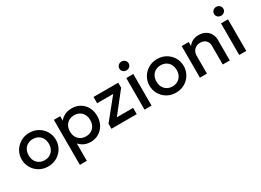

<svg xmlns="http://www.w3.org/2000/svg" viewBox="-27 -1558 3538 2604"><g transform="rotate(-30 1742.0 -256.0)"><path d="M302 15Q224.5 15 163.8 -20.8Q103 -56.5 68.5 -116.2Q34 -176 34 -247.5Q34 -300.5 53.8 -347.8Q73.5 -395 109.8 -431.5Q146 -468 195 -489Q244 -510 302.5 -510Q380 -510 440.8 -474.2Q501.5 -438.5 536 -378.8Q570.5 -319 570.5 -247.5Q570.5 -195 550.8 -147.5Q531 -100 495 -63.5Q459 -27 410 -6Q361 15 302 15ZM302 -82.5Q348 -82.5 383.8 -102.8Q419.5 -123 440 -160Q460.5 -197 460.5 -247.5Q460.5 -298 440 -335.2Q419.5 -372.5 383.8 -392.5Q348 -412.5 302 -412.5Q256 -412.5 220.2 -392.5Q184.5 -372.5 164.2 -335.2Q144 -298 144 -247.5Q144 -197 164.5 -160Q185 -123 220.8 -102.8Q256.5 -82.5 302 -82.5Z M681 210V-495H780V-425.5Q809.5 -463 855.5 -486.5Q901.5 -510 969 -510Q1041.5 -510 1097.8 -475.8Q1154 -441.5 1185.5 -382.2Q1217 -323 1217 -247.5Q1217 -193 1199 -145.2Q1181 -97.5 1147.8 -61.5Q1114.5 -25.5 1068.8 -5.2Q1023 15 967.5 15Q909.5 15 865.5 -6Q821.5 -27 790.5 -62.5V210ZM949 -82.5Q995 -82.5 1030.8 -102.8Q1066.5 -123 1086.8 -160Q1107 -197 1107 -247.5Q1107 -298 1086.5 -335.2Q1066 -372.5 1030.2 -392.5Q994.5 -412.5 949 -412.5Q903 -412.5 867.2 -392.5Q831.5 -372.5 811 -335.2Q790.5 -298 790.5 -247.5Q790.5 -197 811 -160Q831.5 -123 867.2 -102.8Q903 -82.5 949 -82.5Z M1296.5 0V-79L1553.5 -397H1302V-495H1689V-416.5L1438 -98H1693V0Z M1815 0V-495H1925V0ZM1870 -583.5Q1840.5 -583.5 1819 -602.5Q1797.5 -621.5 1797.5 -652.5Q1797.5 -683 1819 -702.2Q1840.5 -721.5 1870 -721.5Q1899.5 -721.5 1921 -702.2Q1942.5 -683 1942.5 -652.5Q1942.5 -621.5 1921 -602.5Q1899.5 -583.5 1870 -583.5Z M2303.5 15Q2226 15 2165.2 -20.8Q2104.5 -56.5 2070 -116.2Q2035.5 -176 2035.5 -247.5Q2035.5 -300.5 2055.2 -347.8Q2075 -395 2111.2 -431.5Q2147.5 -468 2196.5 -489Q2245.5 -510 2304 -510Q2381.5 -510 2442.2 -474.2Q2503 -438.5 2537.5 -378.8Q2572 -319 2572 -247.5Q2572 -195 2552.2 -147.5Q2532.5 -100 2496.5 -63.5Q2460.5 -27 2411.5 -6Q2362.5 15 2303.5 15ZM2303.5 -82.5Q2349.5 -82.5 2385.2 -102.8Q2421 -123 2441.5 -160Q2462 -197 2462 -247.5Q2462 -298 2441.5 -335.2Q2421 -372.5 2385.2 -392.5Q2349.5 -412.5 2303.5 -412.5Q2257.5 -412.5 2221.8 -392.5Q2186 -372.5 2165.8 -335.2Q2145.5 -298 2145.5 -247.5Q2145.5 -197 2166 -160Q2186.5 -123 2222.2 -102.8Q2258 -82.5 2303.5 -82.5Z M2682.5 0V-495H2792.5V-432Q2823.5 -473.5 2864.5 -491.8Q2905.5 -510 2949.5 -510Q3017.5 -510 3062 -483Q3106.5 -456 3128.2 -413.5Q3150 -371 3150 -326V0H3040V-292Q3040 -345 3008.2 -377Q2976.5 -409 2920 -409Q2883 -409 2854.2 -392.5Q2825.5 -376 2809 -346.8Q2792.5 -317.5 2792.5 -278.5V0Z M3298 0V-495H3408V0ZM3353 -583.5Q3323.5 -583.5 3302 -602.5Q3280.5 -621.5 3280.5 -652.5Q3280.5 -683 3302 -702.2Q3323.5 -721.5 3353 -721.5Q3382.5 -721.5 3404 -702.2Q3425.5 -683 3425.5 -652.5Q3425.5 -621.5 3404 -602.5Q3382.5 -583.5 3353 -583.5Z"/></g></svg>

Font: Geologica Cursive
Style: Regular
Weight: 400
Designer: Sindre Bremnes, Frode Helland
Foundry: Monokrom Skriftforlag AS
Version: Version 1.010;gftools[0.9.28]